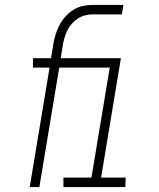

<svg xmlns="http://www.w3.org/2000/svg" viewBox="-20 -755 640 775"><path d="M100 0 180 -482H113V-520H186L195 -575Q198 -595 204 -614.5Q210 -634 219.5 -652.5Q229 -671 243 -687Q257 -703 275 -714.5Q293 -726 312.5 -730.5Q332 -735 352 -735H478L472 -697H352Q337 -697 321.5 -692.5Q306 -688 292.5 -679Q279 -670 268 -657Q257 -644 250.5 -629.5Q244 -615 239.5 -599.5Q235 -584 233 -569L225 -520H368V-482H219L139 0ZM236 0V-38H349L423 -482H325V-520H468L388 -38H487L486 0Z"/></svg>

Font: Iosevka XLt Ex Obl
Style: Regular
Weight: 200
Width: 7
Italic angle: -9°
Monospace: yes
Designer: Belleve Invis
Foundry: Belleve Invis
Version: Version 32.5.0; ttfautohint (v1.8.4)